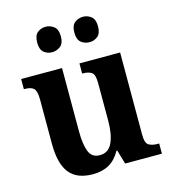

<svg xmlns="http://www.w3.org/2000/svg" viewBox="-113 -846 849 948"><g transform="rotate(-15 312.0 -372.0)"><path d="M246 10Q164 10 126 -38Q88 -86 88 -188V-414Q88 -457 74.5 -470.5Q61 -484 28 -484H24V-536H233V-213Q233 -146 247.5 -109Q262 -72 303 -72Q347 -72 366.5 -114Q386 -156 386 -226V-419Q386 -463 369.5 -473.5Q353 -484 326 -484H322V-536H530V-115Q530 -72 547.5 -62Q565 -52 592 -52H600V0H412L391 -72H387Q363 -29 328.5 -9.5Q294 10 246 10ZM399 -624Q374 -624 355.5 -638.5Q337 -653 337 -689Q337 -725 355.5 -739.5Q374 -754 399 -754Q421 -754 439.5 -739.5Q458 -725 458 -689Q458 -653 439.5 -638.5Q421 -624 399 -624ZM207 -624Q183 -624 165 -638.5Q147 -653 147 -689Q147 -725 165 -739.5Q183 -754 207 -754Q230 -754 249 -739.5Q268 -725 268 -689Q268 -653 249 -638.5Q230 -624 207 -624Z"/></g></svg>

Font: Noto Serif Sinhala SemiCondensed
Style: Bold
Weight: 700
Width: 4
Designer: Jelle Bosma - Monotype Design Team
Foundry: Monotype Imaging Inc.
Version: Version 2.007; ttfautohint (v1.8.4.7-5d5b)